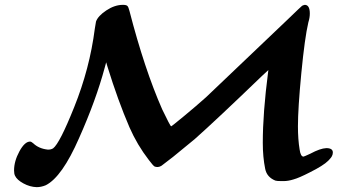

<svg xmlns="http://www.w3.org/2000/svg" viewBox="-20 -723 1418 792"><path d="M38 -20Q38 -58 60 -98.5Q82 -139 104 -139Q109 -139 117 -132Q140 -110 176 -106Q189 -105 199 -111Q226 -131 286 -281Q350 -440 371 -604Q375 -630 376 -634Q384 -657 418.5 -680Q453 -703 487 -703Q501 -703 505.5 -698.5Q510 -694 514 -678Q576 -438 649 -272Q682 -203 686 -202Q687 -201 739 -244Q791 -287 830 -322L1166 -642Q1224 -698 1226 -699Q1229 -701 1237 -703Q1258 -703 1258 -667Q1258 -650 1252 -631Q1237 -567 1223 -421.5Q1209 -276 1209 -202Q1209 -148 1216 -106Q1220 -77 1232 -77Q1234 -77 1260 -89Q1301 -111 1326 -112Q1353 -112 1353 -94Q1353 -90 1352 -86Q1351 -82 1349 -78.5Q1347 -75 1345.5 -73Q1344 -71 1340 -66.5Q1336 -62 1334 -60Q1314 -40 1258 -12Q1213 11 1191 17Q1169 24 1150 24H1141Q1122 24 1116 22Q1081 8 1074 -26Q1064 -75 1064 -134Q1064 -257 1086 -426Q1087 -430 1087 -434L1061 -410Q871 -227 783 -149L694 -76Q653 -44 646.5 -39.5Q640 -35 631 -34Q623 -34 618 -36Q612 -39 594 -63Q546 -125 514 -198Q467 -307 423 -449L418 -466L412 -444Q376 -310 306 -153Q236 7 169 41Q150 49 131 49Q103 48 76.5 33.5Q50 19 42 2Q38 -6 38 -20Z"/></svg>

Font: MathJax_Caligraphic
Style: Bold
Weight: 700
Version: Version 1.1